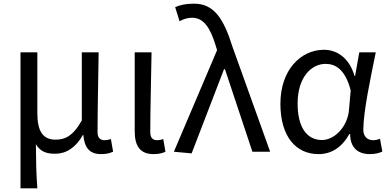

<svg xmlns="http://www.w3.org/2000/svg" viewBox="-20 -829 2125 1049"><path d="M92 200H184C178 114 177 66 176 -41C202 2 237 11 282 11C341 11 394 -22 433 -92H435C442 -19 471 13 533 13C563 13 581 7 598 0L586 -69C572 -65 562 -63 552 -63C529 -63 513 -75 513 -106C513 -237 517 -396 519 -543H427V-171C377 -82 332 -66 283 -66C213 -66 184 -115 184 -210V-543H92Z M819 13C850 13 869 7 884 0L872 -69C860 -65 849 -63 839 -63C816 -63 801 -75 801 -106C801 -237 806 -396 808 -543H716V-112C716 -32 745 13 819 13Z M1027 9 1204 -451H1209L1359 0H1456L1250 -574C1201 -730 1148 -809 1040 -809C992 -809 963 -801 937 -790L961 -713C980 -723 1000 -732 1030 -732C1092 -732 1129 -678 1159 -578L1166 -555L930 0Z M1720 13C1791 13 1848 -24 1889 -97H1893C1893 -22 1936 13 2000 13C2032 13 2055 6 2069 -1L2056 -71C2045 -66 2031 -63 2019 -63C1989 -63 1965 -82 1965 -119C1965 -218 2004 -400 2033 -543H1943L1920 -414H1917C1887 -517 1817 -557 1750 -557C1624 -557 1512 -448 1512 -262C1512 -83 1597 13 1720 13ZM1739 -64C1655 -64 1606 -136 1606 -263C1606 -406 1680 -480 1759 -480C1810 -480 1866 -453 1896 -335L1887 -232C1881 -140 1810 -64 1739 -64Z"/></svg>

Font: Noto Sans CJK HK
Style: Regular
Weight: 400
Designer: Ryoko NISHIZUKA 西塚涼子 (kana, bopomofo & ideographs); Paul D. Hunt (Latin, Greek & Cyrillic); Sandoll Communications 산돌커뮤니
Foundry: Adobe
Version: Version 2.004;hotconv 1.0.118;makeotfexe 2.5.65603